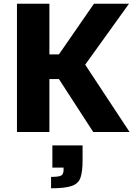

<svg xmlns="http://www.w3.org/2000/svg" viewBox="-20 -708 724 1030"><path d="M71 0V-688H245V-416H296L484 -688H672L437 -361L675 0H480L296 -284H245V0ZM254 302V241Q296 241 308.5 233.5Q321 226 321 203V191H261V72H423V152Q423 212 412 244.5Q401 277 365 289.5Q329 302 254 302Z"/></svg>

Font: Saira
Style: Bold
Weight: 700
Designer: Hector Gatti with collaboration of the Omnibus-Type team
Foundry: Omnibus-Type
Version: Version 1.100; ttfautohint (v1.8.3)